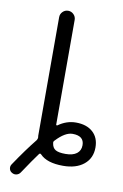

<svg xmlns="http://www.w3.org/2000/svg" viewBox="-93 -804 610 950"><g transform="rotate(10 212.0 -328.5)"><path d="M280 -50Q317 -50 336.5 -65Q356 -80 356 -107Q356 -154 298 -154Q261 -154 216 -106Q209 -100 211 -92Q214 -69 229.5 -59.5Q245 -50 280 -50ZM305 -212Q359 -212 390 -184Q421 -156 421 -107Q421 -53 382.5 -21.5Q344 10 278 10Q197 10 162 -27Q156 -33 151 -26Q127 6 79 78Q72 89 59.5 92Q47 95 36 88Q25 82 22.5 69.5Q20 57 27 47Q82 -35 128 -92Q133 -99 133 -106Q133 -108 132.5 -111Q132 -114 132 -115V-711Q132 -727 143.5 -738.5Q155 -750 171 -750Q187 -750 198.5 -738.5Q210 -727 210 -711V-185Q210 -183 212 -182Q214 -181 216 -182Q258 -212 305 -212Z"/></g></svg>

Font: Rounded Mplus 1c
Style: Regular
Weight: 400
Version: Version 1.059.20150529